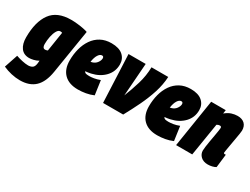

<svg xmlns="http://www.w3.org/2000/svg" viewBox="-88 -1129 2501 1917"><g transform="rotate(30 1162.0 -170.0)"><path d="M-25 176 27 21Q58 32 98 41Q138 50 168 50Q196 50 216.5 37.5Q237 25 242 -16L245 -48Q220 -33 190 -26Q160 -19 141 -19Q77 -19 44.5 -63.5Q12 -108 12 -184Q12 -362 83.5 -461Q155 -560 316 -560Q349 -560 387 -556Q425 -552 458 -545.5Q491 -539 509 -532L427 -25Q407 100 344 160Q281 220 171 220Q123 220 72 208.5Q21 197 -25 176ZM301 -402Q291 -406 278 -406Q257 -406 240.5 -377.5Q224 -349 215 -305.5Q206 -262 206 -217Q206 -171 238 -171Q250 -171 266 -178Z M895 -24Q854 -6 808 2Q762 10 719 10Q616 10 560 -45Q504 -100 504 -201Q504 -273 521 -337.5Q538 -402 572.5 -452Q607 -502 659.5 -530.5Q712 -559 782 -559Q869 -559 914 -519.5Q959 -480 959 -416Q959 -333 903 -274Q847 -215 754 -194Q721 -187 692 -185Q699 -170 713.5 -166.5Q728 -163 752 -163Q773 -163 804.5 -168Q836 -173 872 -187ZM760 -406Q737 -406 718 -376.5Q699 -347 691 -293Q701 -294 709 -297Q742 -307 760.5 -332.5Q779 -358 780 -382Q780 -406 760 -406Z M1237 0H1005L981 -550H1179L1151 -171Q1187 -261 1215.5 -356Q1244 -451 1246 -550H1439Q1434 -458 1404.5 -366Q1375 -274 1331 -182.5Q1287 -91 1237 0Z M1809 -24Q1768 -6 1722 2Q1676 10 1633 10Q1530 10 1474 -45Q1418 -100 1418 -201Q1418 -273 1435 -337.5Q1452 -402 1486.5 -452Q1521 -502 1573.5 -530.5Q1626 -559 1696 -559Q1783 -559 1828 -519.5Q1873 -480 1873 -416Q1873 -333 1817 -274Q1761 -215 1668 -194Q1635 -187 1606 -185Q1613 -170 1627.5 -166.5Q1642 -163 1666 -163Q1687 -163 1718.5 -168Q1750 -173 1786 -187ZM1674 -406Q1651 -406 1632 -376.5Q1613 -347 1605 -293Q1615 -294 1623 -297Q1656 -307 1674.5 -332.5Q1693 -358 1694 -382Q1694 -406 1674 -406Z M1934 -550H2102L2096 -508Q2132 -538 2167 -549Q2202 -560 2235 -560Q2287 -560 2316 -532.5Q2345 -505 2345 -454Q2345 -445 2340.5 -415.5Q2336 -386 2329 -347.5Q2322 -309 2315.5 -271Q2309 -233 2304.5 -206.5Q2300 -180 2300 -176Q2300 -164 2313 -164Q2316 -164 2319 -164.5Q2322 -165 2325 -165L2307 -12Q2291 -2 2266 4Q2241 10 2217 10Q2165 10 2135 -18.5Q2105 -47 2105 -87Q2105 -102 2109 -132.5Q2113 -163 2119.5 -200Q2126 -237 2132.5 -273Q2139 -309 2143 -335.5Q2147 -362 2147 -370Q2147 -388 2128 -388Q2111 -388 2094 -377L2033 0H1847Z"/></g></svg>

Font: Georama Semi Condensed Black
Style: Italic
Weight: 900
Width: 4
Italic angle: -9°
Designer: Jean-Baptiste Levee
Foundry: Production Type
Version: Version 1.000